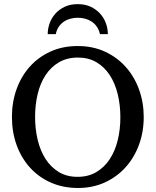

<svg xmlns="http://www.w3.org/2000/svg" viewBox="-20 -915 771 951"><path d="M576.2 -334Q576.2 -395 563 -449Q549.8 -502.9 523.4 -543.2Q497.1 -583.5 457.8 -606.7Q418.5 -629.9 366.2 -629.9Q312 -629.9 272 -606.4Q231.9 -583 205.6 -542.7Q179.2 -502.4 166.5 -449Q153.8 -395.5 153.8 -335.9Q153.8 -275.9 166.7 -221.9Q179.7 -168 205.8 -127.4Q231.9 -86.9 271.2 -63Q310.5 -39.1 363.8 -39.1Q418 -39.1 457.8 -63Q497.6 -86.9 523.9 -127.2Q550.3 -167.5 563.2 -220.9Q576.2 -274.4 576.2 -334ZM691.9 -335Q691.9 -262.2 668.5 -198.2Q645 -134.3 602.3 -86.7Q559.6 -39.1 499.5 -11.5Q439.5 16.1 366.2 16.1Q292.5 16.1 232.2 -10.5Q171.9 -37.1 128.9 -84.5Q85.9 -131.8 62.5 -196Q39.1 -260.3 39.1 -335.9Q39.1 -409.2 62 -473.1Q85 -537.1 127.4 -584.7Q169.9 -632.3 230.2 -659.7Q290.5 -687 365.2 -687Q439.5 -687 499.8 -659.2Q560.1 -631.3 602.8 -583.5Q645.5 -535.6 668.7 -471.7Q691.9 -407.7 691.9 -335ZM475.1 -746.1Q470.2 -767.6 459.5 -783Q448.7 -798.3 433.8 -808.1Q418.9 -817.9 401.4 -822.5Q383.8 -827.1 365.2 -827.1Q346.7 -827.1 329.1 -822.5Q311.5 -817.9 296.9 -808.1Q282.2 -798.3 271.5 -783Q260.7 -767.6 256.3 -746.1H216.3Q216.3 -772.5 225.6 -798.8Q234.9 -825.2 253.4 -846.4Q272 -867.7 299.8 -881.1Q327.6 -894.5 365.2 -894.5Q402.3 -894.5 430.2 -881.1Q458 -867.7 476.8 -846.4Q495.6 -825.2 504.9 -798.8Q514.2 -772.5 514.2 -746.1Z"/></svg>

Font: Charis SIL Phon
Style: Regular
Weight: 400
Foundry: SIL International
Version: Version 5.000